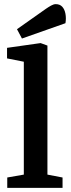

<svg xmlns="http://www.w3.org/2000/svg" viewBox="-20 -907 341 927"><path d="M15 0V-50L95 -64V-609L14 -625V-676L176 -699L209 -687V-64L282 -50V0ZM86 -721 62 -766 201 -864Q214 -873 226.5 -880Q239 -887 249 -887Q269 -887 280.5 -874.5Q292 -862 296 -840.5Q300 -819 296 -795Z"/></svg>

Font: Faustina SemiBold
Style: Regular
Weight: 600
Designer: Alfonso Garcia
Foundry: http://www.omnibus-type.com
Version: Version 1.200